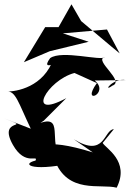

<svg xmlns="http://www.w3.org/2000/svg" viewBox="-21 -817 604 892"><path d="M182 -256 287 -361C95 -258 197 -444 325 -478L429 -431C352 -324 492 -383 419 -443L563 -445C503 -456 453 -384 501 -419C562 -440 413 -537 465 -552C451 -532 267 -586 212 -547C152 -466 312 -560 228 -546C184 -413 54 -390 8 -392C52 -397 64 -340 122 -219L-1 -267C140 -212 -36 -277 39 -144C96 -43 158 -101 144 -71C72 -54 130 -13 358 -69L232 -76C292 87 447 35 521 55C584 -69 468 -129 456 -153L508 -217C460 -214 468 -81 322 -170L410 -109C178 -182 112 -137 288 -72C183 -122 289 -288 167 -246ZM495 -602 356 -719 311 -797 251 -691H189L90 -528L210 -579L391 -623L271 -662L476 -680L535 -569Z"/></svg>

Font: Asimov Silicon
Style: Regular
Weight: 400
Designer: Google
Version: Version 2.000980; 2014